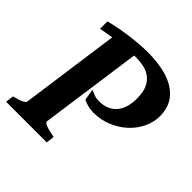

<svg xmlns="http://www.w3.org/2000/svg" viewBox="-175 -762 894 894"><g transform="rotate(45 272.0 -315.0)"><path d="M549.3 -460Q549.3 -418.5 530.8 -380.6Q512.2 -342.8 480.7 -314.2Q449.2 -285.6 407.5 -268.6Q365.7 -251.5 318.8 -251.5Q300.3 -251.5 281.2 -256.1Q262.2 -260.7 249 -268.1L239.7 -323.7Q256.3 -316.4 268.8 -312Q281.2 -307.6 298.8 -307.6Q355 -307.6 385.3 -342.8Q415.5 -377.9 415.5 -441.9Q415.5 -482.9 403.8 -508.5Q392.1 -534.2 372.6 -548.8Q353 -563.5 327.9 -568.8Q302.7 -574.2 276.4 -574.2Q273.4 -574.2 270.3 -574Q267.1 -573.7 264.2 -573.7L193.8 -70.3Q192.9 -67.4 195.8 -64Q198.7 -60.5 207 -56.6Q215.3 -52.7 230 -48.8Q244.6 -44.9 267.6 -40.5L262.7 0H-4.9L0 -40.5Q30.8 -47.4 46.9 -55.4Q63 -63.5 64 -70.3L132.3 -561.5Q115.2 -559.1 98.1 -555.9Q81.1 -552.7 64 -549.3V-598.1Q89.4 -605 119.4 -610.8Q149.4 -616.7 180.2 -620.8Q210.9 -625 241.2 -627.4Q271.5 -629.9 297.4 -629.9Q357.4 -629.9 404.3 -619.1Q451.2 -608.4 483.4 -586.9Q515.6 -565.4 532.5 -533.7Q549.3 -502 549.3 -460Z"/></g></svg>

Font: Gentium Book Basic
Style: Bold Italic
Weight: 700
Italic angle: -8°
Designer: J. Victor Gaultney and Annie Olsen
Foundry: SIL International
Version: Version 1.102; 2013; Maintenance release